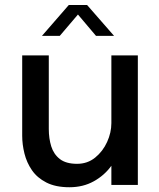

<svg xmlns="http://www.w3.org/2000/svg" viewBox="-20 -758 651 787"><path d="M264.5 9.5Q208 9.5 170.2 -9.8Q132.5 -29 111 -60.2Q89.5 -91.5 80.2 -128.8Q71 -166 71 -201.5V-531H180V-229Q180 -190.5 190 -158.2Q200 -126 225.2 -106.2Q250.5 -86.5 296 -86.5Q338.5 -86.5 370 -112Q401.5 -137.5 419 -176Q436.5 -214.5 436.5 -253.5V-531H545V0H436.5V-78.5Q408 -39 364.2 -14.8Q320.5 9.5 264.5 9.5ZM152 -611 262 -737.5H337L447.5 -611H373.5L299.5 -698.5L225 -611Z"/></svg>

Font: Epilogue Medium
Style: Regular
Weight: 500
Designer: Tyler Finck
Foundry: Etcetera Type Co
Version: Version 2.111; ttfautohint (v1.8.3)